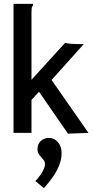

<svg xmlns="http://www.w3.org/2000/svg" viewBox="-20 -688 490 994"><path d="M182 -213 143 -171V0H50V-668H151V-660Q145 -654 144 -646.5Q143 -639 143 -623V-275L317 -466Q329 -463 345.5 -461.5Q362 -460 375 -460H414L247 -274L438 0L332 4ZM207 286 163 249Q186 226 199.5 201.5Q213 177 213 161Q213 148 203.5 137.5Q194 127 184 114.5Q174 102 174 84Q174 57 191.5 41.5Q209 26 233 26Q261 26 280 48Q299 70 299 106Q299 186 207 286Z"/></svg>

Font: Inconsolata SemiCondensed SemiBold
Style: Regular
Weight: 600
Width: 4
Monospace: yes
Designer: Raph Levien, Cyreal, Brenton Simpson
Foundry: Raph Levien, Cyreal, Google
Version: Version 3.001; ttfautohint (v1.8.2.53-6de2)